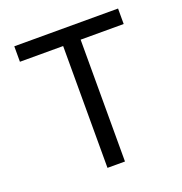

<svg xmlns="http://www.w3.org/2000/svg" viewBox="-131 -842 907 956"><g transform="rotate(-20 323.0 -364.0)"><path d="M47.9 -645.5H276.9V0H369.6V-645.5H597.7V-727.5H47.9Z"/></g></svg>

Font: Raveo
Style: Regular
Weight: 400
Designer: Jakub Foglar, Rasmus Andersson (Inter)
Foundry: Jakubfoglar.com
Version: Version 1.100;Glyphs 3.2.3 (3260)